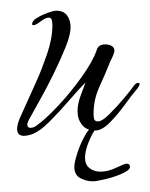

<svg xmlns="http://www.w3.org/2000/svg" viewBox="-20 -255 281 359"><path d="M37 -3Q33 -2 30 -1.5Q27 -1 25 -1Q12 -1 12 -14Q12 -22 17 -34L49 -105Q58 -125 68 -154Q78 -183 78 -208Q78 -212 77 -217Q76 -222 71 -222Q65 -222 56 -215Q47 -208 43 -208Q40 -208 40 -210Q40 -216 49 -221.5Q58 -227 69 -231Q80 -235 85 -235Q99 -235 105.5 -226Q112 -217 112 -204Q112 -190 102.5 -166.5Q93 -143 80 -116.5Q67 -90 54 -67Q41 -44 34 -31Q31 -25 31 -22Q31 -16 37 -16Q43 -16 48 -20Q64 -31 88 -56.5Q112 -82 133 -111.5Q154 -141 161 -162Q164 -172 177 -172Q184 -172 189 -169Q194 -166 194 -160Q194 -158 191.5 -151.5Q189 -145 187 -142Q177 -117 166 -93Q155 -69 155 -43Q155 -33 157 -30.5Q159 -28 163 -28Q171 -28 185 -42Q199 -56 212 -71.5Q225 -87 229 -93Q234 -100 238 -100Q241 -100 241 -98Q241 -94 234 -86Q227 -78 214 -60Q201 -42 186 -26.5Q171 -11 158 -11Q142 -11 133.5 -21.5Q125 -32 125 -47Q125 -60 130.5 -75.5Q136 -91 140 -101Q128 -89 109.5 -67.5Q91 -46 72 -27Q53 -8 37 -3ZM154 84Q141 84 130 78Q119 72 119 57Q119 48 125 30Q131 12 140 -3.5Q149 -19 159 -19L161 -17Q153 -7 146 10Q139 27 139 40Q139 53 147.5 59.5Q156 66 168 66Q182 66 197.5 58.5Q213 51 217 51Q223 51 223 57Q223 63 208.5 69.5Q194 76 177 80Q160 84 154 84Z"/></svg>

Font: Fuggles
Style: Regular
Weight: 400
Designer: Rob Leuschke
Foundry: Robert E. Leuschke
Version: Version 1.100; ttfautohint (v1.8.3)